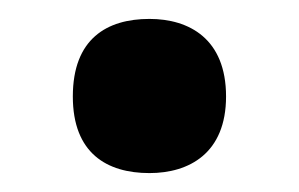

<svg xmlns="http://www.w3.org/2000/svg" viewBox="-20 -175 316 203"><path d="M138 8C180 8 219 -13 219 -73C219 -134 180 -155 138 -155C93 -155 57 -134 57 -73C57 -13 93 8 138 8Z"/></svg>

Font: Noto Serif Telugu
Style: Bold
Weight: 700
Designer: Jelle Bosma - Monotype Design Team
Foundry: Monotype Imaging Inc.
Version: Version 2.005